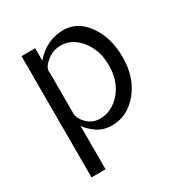

<svg xmlns="http://www.w3.org/2000/svg" viewBox="-154 -594 829 875"><g transform="rotate(-30 260.5 -157.0)"><path d="M77 166V-472H149V-407Q212 -480 301 -480Q375 -480 424.5 -410.5Q474 -341 474 -238Q474 -131 416.5 -61.5Q359 8 278 8Q255 8 234 1.5Q213 -5 199 -15.5Q185 -26 175 -35Q165 -44 158 -53L151 -62V166ZM150 -351Q150 -349 150.5 -344.5Q151 -340 151 -339V-128Q152 -99 179.5 -72.5Q207 -46 246 -46Q308 -46 354.5 -99.5Q401 -153 401 -236Q401 -265 397 -286Q384 -346 345 -385.5Q306 -425 255 -425Q216 -425 183.5 -400Q151 -375 150 -351Z"/></g></svg>

Font: Coval
Style: ExtraLight
Weight: 250
Foundry: Context Ltd
Version: Version 001.000